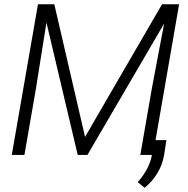

<svg xmlns="http://www.w3.org/2000/svg" viewBox="-20 -731 886 906"><path d="M159.2 -710.9 35.6 0H95.2L148.9 -309.1L199.2 -624.5L346.7 0H392.6L754.4 -619.6L696.3 -312L642.1 0H696.8C689.5 43 667.5 85.9 629.9 128.4L662.6 155.3C712.9 113.3 743.7 61.5 754.4 0.5L765.1 -69.8H713.9L825.2 -710.9H744.6L381.3 -85L236.3 -710.9Z"/></svg>

Font: Roboto Light
Style: Italic
Weight: 300
Italic angle: -12°
Designer: Google
Version: Version 2.137; 2017